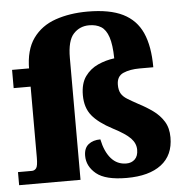

<svg xmlns="http://www.w3.org/2000/svg" viewBox="-60 -828 864 891"><g transform="rotate(-5 371.5 -382.5)"><path d="M495 10Q396 10 353.5 -25Q311 -60 311 -109Q311 -145 332.5 -162Q354 -179 388 -179Q400 -121 428 -89Q456 -57 499 -57Q523 -57 538.5 -72Q554 -87 554 -116Q554 -146 531 -170Q508 -194 450 -224Q385 -258 355 -295Q325 -332 325 -390Q325 -445 348.5 -477.5Q372 -510 408.5 -526.5Q445 -543 485 -548Q484 -612 472 -647.5Q460 -683 437.5 -697Q415 -711 382 -711Q338 -711 309 -679.5Q280 -648 280 -568V0H-6V-61H59Q71 -61 79 -71Q87 -81 87 -121V-451H8V-536H87V-531Q87 -622 125.5 -675.5Q164 -729 230.5 -752Q297 -775 380 -775Q483 -775 544.5 -744.5Q606 -714 634 -651.5Q662 -589 662 -491H598Q553 -491 522 -477.5Q491 -464 491 -424Q491 -399 500 -383.5Q509 -368 528.5 -356Q548 -344 579 -327Q614 -309 644.5 -287Q675 -265 694 -234.5Q713 -204 713 -160Q713 -77 656 -33.5Q599 10 495 10Z"/></g></svg>

Font: Noto Serif Tamil Black
Style: Italic
Weight: 900
Italic angle: -12°
Designer: Indian Type Foundry, Tom Grace, and the Monotype Design Team
Foundry: Monotype Imaging Inc.
Version: Version 2.003; ttfautohint (v1.8.4.7-5d5b)